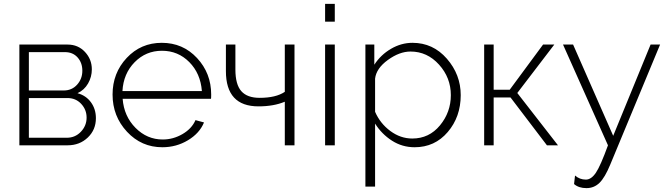

<svg xmlns="http://www.w3.org/2000/svg" viewBox="-20 -750 3449 991"><path d="M80 -520H329Q383 -520 418.5 -482Q454 -444 454 -392Q454 -353 434.5 -319Q415 -285 380 -269Q424 -257 449.5 -222Q475 -187 475 -140Q475 -80 433 -40Q391 0 329 0H80ZM129 -283H309Q351 -283 378 -313Q405 -343 405 -385Q405 -426 380.5 -453.5Q356 -481 315 -481H129ZM129 -39H325Q368 -39 397.5 -70Q427 -101 427 -143Q427 -184 399 -214Q371 -244 328 -244H129Z M818 10Q710 10 635.5 -70Q561 -150 561 -262Q561 -373 634 -451Q707 -529 815 -529Q924 -529 997 -450.5Q1070 -372 1070 -262Q1070 -243 1069 -240H613Q620 -150 679.5 -90Q739 -30 820 -30Q874 -30 922 -58Q970 -86 989 -130L1033 -118Q1010 -62 950 -26Q890 10 818 10ZM612 -280H1022Q1015 -371 957 -429.5Q899 -488 816 -488Q733 -488 675 -429Q617 -370 612 -280Z M1500 -520V0H1450V-225Q1393 -201 1314 -201Q1146 -201 1146 -383V-520H1195V-391Q1195 -314 1225.5 -279.5Q1256 -245 1320 -245Q1404 -245 1450 -276V-520Z M1708 0H1658V-520H1708ZM1708 -638H1658V-730H1708Z M2120 10Q2056 10 2003 -24Q1950 -58 1916 -112V213H1866V-520H1912V-416Q1945 -467 1998 -498Q2051 -529 2109 -529Q2215 -529 2286.5 -447Q2358 -365 2358 -259Q2358 -147 2291 -68.5Q2224 10 2120 10ZM2108 -35Q2195 -35 2251 -103Q2307 -171 2307 -259Q2307 -349 2246 -416.5Q2185 -484 2099 -484Q2042 -484 1982 -440.5Q1922 -397 1916 -344V-173Q1942 -113 1994.5 -74Q2047 -35 2108 -35Z M2611 -287 2783 -520H2841L2650 -270L2860 0H2803L2615 -247H2528V0H2479V-520H2528V-287Z M2943 200 2948 156Q2972 177 3004 177Q3032 177 3056 141Q3080 105 3118 0L2886 -520H2938L3145 -49L3338 -520H3387L3130 99Q3102 167 3074 194Q3046 221 3007 221Q2967 221 2943 200Z"/></svg>

Font: Raleway
Style: Light
Weight: 300
Designer: Matt McInerney, Pablo Impallari, Rodrigo Fuenzalida
Foundry: Matt McInerney, Pablo Impallari, Rodrigo Fuenzalida
Version: Version 3.000